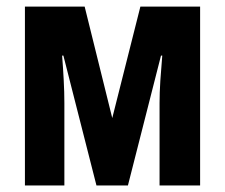

<svg xmlns="http://www.w3.org/2000/svg" viewBox="-20 -567 687 587"><path d="M591.8 -546.9V0H467.8V-252Q467.8 -282.7 470.2 -320.6Q472.7 -358.4 476.1 -397H472.2L371.1 0H274.9L173.8 -397H169.9Q172.9 -358.9 174.8 -322Q176.8 -285.2 176.8 -252V0H56.2V-546.9H238.8L323.2 -206.1L409.2 -546.9Z"/></svg>

Font: Open Sans Condensed
Style: Bold
Weight: 700
Width: 3
Designer: Monotype Design Team
Foundry: Monotype Imaging Inc.
Version: Version 3.003; ttfautohint (v1.8.4)